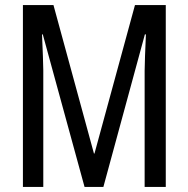

<svg xmlns="http://www.w3.org/2000/svg" viewBox="-20 -734 739 754"><path d="M312 0H386L549 -599H553Q551 -550 549.5 -514Q548 -478 548 -456V0H631V-714H510L351 -131H349L190 -714H70V0H150V-458Q150 -478 148.5 -513.5Q147 -549 145 -599H148Z"/></svg>

Font: Noto Sans Display Condensed
Style: Regular
Weight: 400
Width: 3
Designer: Monotype Design Team
Foundry: Monotype Imaging Inc.
Version: Version 1.900